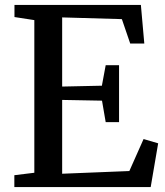

<svg xmlns="http://www.w3.org/2000/svg" viewBox="-20 -763 674 783"><path d="M120 -58.5V-681L39 -693.5V-743H554.5L568.5 -585.5H511L477 -685L233.5 -692V-410L395.5 -413.5L411 -497H465.5V-265H411L396 -352.5L233.5 -355.5V-54.5L507.5 -65.5L565.5 -196L625 -178.5L594.5 0H38.5V-48.5Z"/></svg>

Font: Merriweather 28pt Medium
Style: Regular
Weight: 500
Version: Version 2.100